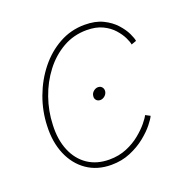

<svg xmlns="http://www.w3.org/2000/svg" viewBox="-104 -648 745 756"><g transform="rotate(-20 268.0 -269.5)"><path d="M284.7 -247.1Q273.9 -247.1 267.8 -254.6Q261.7 -262.2 263.7 -272.5Q265.1 -283.2 273.9 -290.5Q282.7 -297.9 293 -297.9Q303.2 -297.9 309.3 -290.5Q315.4 -283.2 314 -272.5Q312.5 -262.2 303.7 -254.6Q294.9 -247.1 284.7 -247.1ZM238.8 7.8Q180.2 7.8 137.2 -21.7Q94.2 -51.3 72 -103.5Q49.8 -155.8 52.7 -222.7Q54.7 -284.2 76.2 -342.3Q97.7 -400.4 134.5 -446.5Q171.4 -492.7 220.5 -519.8Q269.5 -546.9 327.1 -546.9Q372.1 -546.9 403.3 -531.5Q434.6 -516.1 454.6 -493.9Q474.6 -471.7 484.6 -450.7Q494.6 -429.7 496.1 -418L475.1 -410.6Q473.6 -421.4 464.6 -440.2Q455.6 -459 438.2 -478.5Q420.9 -498 393.6 -511.2Q366.2 -524.4 327.1 -524.4Q272.5 -524.4 227.3 -498.5Q182.1 -472.7 148.7 -429Q115.2 -385.3 96.2 -330.8Q77.1 -276.4 75.2 -219.2Q72.3 -157.7 91.6 -111.6Q110.8 -65.4 148.4 -40Q186 -14.6 238.8 -14.6Q278.3 -14.6 311.3 -28.3Q344.2 -42 368.9 -62.3Q393.6 -82.5 409.2 -101.6Q424.8 -120.6 429.7 -131.3L449.2 -121.1Q444.3 -109.4 427.2 -88.1Q410.2 -66.9 382.8 -44.9Q355.5 -22.9 319.1 -7.6Q282.7 7.8 238.8 7.8Z"/></g></svg>

Font: Inter 18pt Thin
Style: Italic
Weight: 250
Italic angle: -9.3988°
Version: Version 4.001;git-66647c0bb